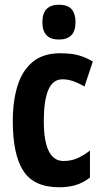

<svg xmlns="http://www.w3.org/2000/svg" viewBox="-20 -847 437 811"><path d="M230 -56Q124 -56 79 -124.5Q34 -193 34 -336Q34 -420 54 -484.5Q74 -549 118 -585.5Q162 -622 234 -622Q284 -622 315 -612.5Q346 -603 372 -587L337 -482Q310 -497 288 -504.5Q266 -512 244 -512Q203 -512 184 -467Q165 -422 165 -336Q165 -167 248 -167Q280 -167 305.5 -178Q331 -189 360 -211V-97Q330 -74 299 -65Q268 -56 230 -56ZM229 -827Q266 -827 282.5 -808Q299 -789 299 -753Q299 -680 229 -680Q159 -680 159 -753Q159 -827 229 -827Z"/></svg>

Font: Noto Sans Malayalam UI ExtraCondensed
Style: Bold
Weight: 700
Width: 2
Designer: Jelle Bosma - Monotype Design Team
Foundry: Monotype Imaging Inc.
Version: Version 2.104; ttfautohint (v1.8.4.7-5d5b)